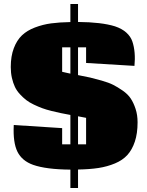

<svg xmlns="http://www.w3.org/2000/svg" viewBox="-20 -865 740 967"><path d="M293 -503.4Q294.4 -502.9 310.1 -499.5Q325.7 -496.1 334.5 -494.1V-626.5H293ZM413.6 -271.5 373 -279.3V-138.2H413.6ZM334.5 82V-10.7Q212.4 -11.7 147 -34.7Q90.8 -54.7 67.9 -100.8Q44.9 -147 49.3 -235.4L293 -219.7V-138.2H334.5V-286.1Q305.7 -291.5 286.1 -295.4Q266.6 -299.3 239.3 -306.2Q211.9 -313 192.9 -320.1Q173.8 -327.1 150.6 -338.1Q127.4 -349.1 111.8 -361.3Q96.2 -373.5 80.3 -390.6Q64.5 -407.7 55.2 -427.2Q45.9 -446.8 40 -472.4Q34.2 -498 34.2 -527.3Q34.2 -582 49.6 -622.3Q64.9 -662.6 90.6 -687Q116.2 -711.4 156 -726.6Q195.8 -741.7 237.5 -747.3Q279.3 -752.9 334.5 -753.9V-844.7H373V-754.4Q491.7 -753.4 559.1 -732.4Q594.2 -720.7 616.2 -700.9Q638.2 -681.2 646.7 -655.8Q655.3 -630.4 658 -598.9Q660.6 -567.4 657.2 -533.2L413.6 -547.9V-626.5H373V-486.8Q411.6 -479.5 434.1 -474.4Q456.5 -469.2 492.4 -459Q528.3 -448.7 550 -437.7Q571.8 -426.8 597.9 -408.7Q624 -390.6 638.4 -368.9Q652.8 -347.2 662.8 -316.7Q672.9 -286.1 672.9 -249Q672.9 -192.9 659.2 -151.9Q645.5 -110.8 621.6 -84.5Q597.7 -58.1 559.1 -42Q520.5 -25.9 476.3 -19Q432.1 -12.2 373 -11.2V82Z"/></svg>

Font: Coda
Style: Heavy
Weight: 800
Version: Version 2.000; ttfautohint (v0.8) -r 50 -G 200 -x